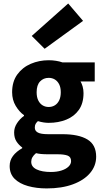

<svg xmlns="http://www.w3.org/2000/svg" viewBox="-20 -846 574 1077"><path d="M241.8 210.9Q184.1 210.9 136.8 197.6Q89.5 184.3 61.8 156.8Q34.2 129.3 34.2 85.2Q34.2 54 52.5 29.2Q70.8 4.4 104.6 -14.7V-18.7Q85.8 -32.2 72.5 -52.4Q59.3 -72.6 59.3 -102.9Q59.3 -130.2 75.3 -154.7Q91.3 -179.3 114.6 -195.9V-199.9Q88.5 -218.2 68.2 -251.9Q48 -285.6 48 -328.6Q48 -388.1 77 -428.2Q106 -468.2 152.9 -488.2Q199.8 -508.1 253.2 -508.1Q274 -508.1 293.7 -505Q313.4 -502 330 -496.1H511.4V-389H431.7Q438.7 -377.9 443.6 -360.6Q448.5 -343.2 448.5 -323.6Q448.5 -266.6 422.4 -229.7Q396.3 -192.9 351.8 -174.9Q307.4 -156.9 253.2 -156.9Q239.6 -156.9 224.6 -159.2Q209.6 -161.5 192.6 -166.6Q184 -158.5 179.7 -150.9Q175.3 -143.3 175.3 -129.7Q175.3 -111.7 192.4 -102.5Q209.4 -93.3 249.6 -93.3H330Q421.5 -93.3 470.5 -63.6Q519.4 -33.9 519.4 32.8Q519.4 84.3 485.4 124.5Q451.4 164.8 389.2 187.8Q326.9 210.9 241.8 210.9ZM253.2 -245.9Q272.5 -245.9 287.7 -255.3Q302.9 -264.6 311.9 -283Q320.9 -301.4 320.9 -328.6Q320.9 -355.1 312 -372.9Q303 -390.7 287.9 -400Q272.7 -409.3 253.2 -409.3Q223.9 -409.3 204.7 -389.1Q185.5 -368.9 185.5 -328.6Q185.5 -301.4 194.5 -283Q203.5 -264.6 218.7 -255.3Q233.8 -245.9 253.2 -245.9ZM265.2 118.7Q298.3 118.7 323.7 110.8Q349.2 102.9 363.9 89Q378.7 75 378.7 57.9Q378.7 34 359.1 26.7Q339.4 19.4 303 19.4H251.6Q226.1 19.4 210.4 17.8Q194.6 16.2 182 13.1Q168.3 24.7 161.7 36.3Q155.2 47.9 155.2 61.7Q155.2 90 185.5 104.3Q215.8 118.7 265.2 118.7ZM230.4 -572.4 158 -644.4 362.6 -826.4 445.9 -728.9Z"/></svg>

Font: Source Sans 3 Variable
Style: Regular
Weight: 200
Designer: Paul D. Hunt
Foundry: Adobe Systems Incorporated
Version: Version 3.026